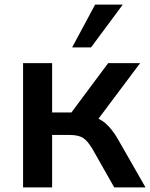

<svg xmlns="http://www.w3.org/2000/svg" viewBox="-20 -813 651 833"><path d="M80.1 0V-539.1H206.1V-325.2H290L449.2 -539.1H587.9L407.2 -297.9Q454.1 -276.4 495.1 -203.1L611.3 0H475.6L380.9 -167Q359.4 -203.1 339.4 -215.3Q319.3 -227.5 282.2 -227.5H206.1V0ZM293 -607.4 392.6 -793H512.7L375 -607.4Z"/></svg>

Font: Min Sans SemiBold
Style: Regular
Weight: 600
Designer: Jinseong-Kim, NotoSansCJK, Nunito
Foundry: Jinseong-Kim
Version: Version 1.400;Glyphs 3.1.2 (3151)